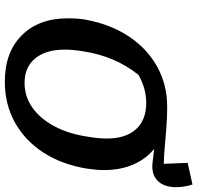

<svg xmlns="http://www.w3.org/2000/svg" viewBox="-31 -777 819 797"><g transform="rotate(90 378.5 -378.5)"><path d="M319 11Q197 11 126.5 -59.5Q56 -130 56 -251Q56 -273 57.5 -291.5Q59 -310 62 -326Q81 -428 131 -503.5Q181 -579 256 -621Q331 -663 424 -663Q467 -663 511.5 -659.5Q556 -656 595.5 -652.5Q635 -649 660 -649L656 -748L746 -768Q757 -733 757 -700Q757 -650 730.5 -623.5Q704 -597 657 -602L598 -609Q640 -575 663 -522Q686 -469 686 -400Q686 -369 680 -330Q663 -226 613.5 -149.5Q564 -73 488.5 -31Q413 11 319 11ZM324 -71Q380 -71 426 -103Q472 -135 504 -194.5Q536 -254 548 -337Q552 -361 553.5 -379.5Q555 -398 555 -412Q555 -491 516.5 -533.5Q478 -576 407 -576Q348 -576 291 -544Q213 -447 193 -314Q189 -290 187.5 -271.5Q186 -253 186 -238Q186 -159 222.5 -115Q259 -71 324 -71Z"/></g></svg>

Font: Piazzolla SC SemiBold
Style: Italic
Weight: 600
Italic angle: -11.3°
Designer: Juan Pablo del Peral
Foundry: Huerta Tipografica
Version: Version 1.330